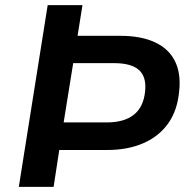

<svg xmlns="http://www.w3.org/2000/svg" viewBox="-20 -725 739 745"><path d="M53 0 165 -705H300L281 -586H448Q527 -586 581 -561Q635 -536 659 -487.5Q683 -439 675 -369Q668 -296 632.5 -246Q597 -196 536.5 -169.5Q476 -143 396 -143H210L188 0ZM227 -250H394Q462 -250 499.5 -280Q537 -310 543 -370Q549 -427 519 -453.5Q489 -480 423 -480H264Z"/></svg>

Font: Nunito Sans 8pt
Style: Bold Italic
Weight: 700
Italic angle: -9°
Version: Version 3.101;gftools[0.9.27]